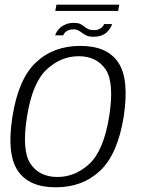

<svg xmlns="http://www.w3.org/2000/svg" viewBox="-20 -794 602 818"><path d="M217.5 4Q332 4 406.8 -66.8Q481.5 -137.5 507 -297Q531.5 -456 484.2 -527.2Q437 -598.5 322.5 -598.5Q207.5 -598.5 132.8 -527.8Q58 -457 33 -297Q8 -139 55.2 -67.5Q102.5 4 217.5 4ZM224.5 -40Q148.5 -40 110.2 -95.8Q72 -151.5 95 -297Q118 -441.5 178.8 -498Q239.5 -554.5 315.5 -554.5Q391.5 -554.5 429.8 -498.5Q468 -442.5 445 -297Q421.5 -152.5 361 -96.2Q300.5 -40 224.5 -40ZM378.5 -637.5Q399 -637.5 413.2 -643.2Q427.5 -649 436.8 -658.2Q446 -667.5 451 -676.5Q456 -685.5 457.5 -691.5H423.5Q422 -686.5 416.5 -680.2Q411 -674 402 -669.8Q393 -665.5 381.5 -665.5Q366 -665.5 356.2 -670Q346.5 -674.5 339 -681Q331.5 -687.5 321.8 -692Q312 -696.5 295 -696.5Q276 -696.5 261.8 -691Q247.5 -685.5 237.8 -677Q228 -668.5 222.5 -659.5Q217 -650.5 215 -643.5H249.5Q251 -648.5 256.2 -654.8Q261.5 -661 271 -665Q280.5 -669 293 -669Q306 -669 314.2 -664.2Q322.5 -659.5 330.5 -653.2Q338.5 -647 349.5 -642.2Q360.5 -637.5 378.5 -637.5ZM215.5 -747.5H483.5L488 -774H220.5Z"/></svg>

Font: Anybody Thin Light
Style: Italic
Weight: 300
Italic angle: -10°
Version: Version 1.113;gftools[0.9.25]